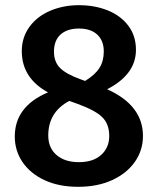

<svg xmlns="http://www.w3.org/2000/svg" viewBox="-20 -705 607 740"><path d="M531 -181Q531 -126 500 -81.5Q469 -37 412.5 -11Q356 15 281 15Q207 15 152 -10.5Q97 -36 67 -80Q37 -124 37 -179Q37 -295 165 -349Q64 -404 64 -508Q64 -561 93.5 -601.5Q123 -642 173.5 -663.5Q224 -685 284 -685Q345 -685 395 -665Q445 -645 474.5 -606Q504 -567 504 -513Q504 -418 393 -361Q531 -299 531 -181ZM188 -506Q188 -466 212 -442.5Q236 -419 289 -400L308 -393Q347 -417 363.5 -443.5Q380 -470 380 -507Q380 -548 355 -571.5Q330 -595 284 -595Q239 -595 213.5 -572Q188 -549 188 -506ZM401 -181Q401 -227 374 -253.5Q347 -280 278 -305L247 -316Q166 -273 166 -183Q166 -135 198 -107.5Q230 -80 284 -80Q339 -80 370 -108Q401 -136 401 -181Z"/></svg>

Font: Fira Sans Medium
Style: Regular
Weight: 500
Designer: bBox Type GmbH & Carrois Corporate GbR & Edenspiekermann AG
Foundry: bBox Type GmbH & Carrois Corporate GbR & Edenspiekermann AG
Version: Version 4.301